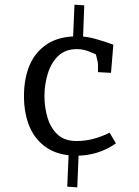

<svg xmlns="http://www.w3.org/2000/svg" viewBox="-20 -739 596 825"><path d="M310 -70Q234 -70 183.5 -102.5Q133 -135 108 -192.5Q83 -250 83 -326Q83 -403 108 -460.5Q133 -518 184 -550.5Q235 -583 312 -583Q351 -583 390 -572Q429 -561 467 -547L457 -426L401 -429V-464Q401 -469 398 -481.5Q395 -494 391.5 -507Q388 -520 386 -525L417 -493Q390 -507 363.5 -517.5Q337 -528 311 -528Q260 -528 229.5 -498Q199 -468 185 -421.5Q171 -375 171 -326Q171 -277 184.5 -232.5Q198 -188 228 -160.5Q258 -133 309 -133Q347 -133 383.5 -143Q420 -153 451 -169L478 -123Q440 -96 397 -83Q354 -70 310 -70ZM312 66 269 63 276 -102H319ZM293 -553 300 -719 342 -716 336 -553Z"/></svg>

Font: Andada Pro
Style: Regular
Weight: 400
Designer: Carolina Giovagnoli
Foundry: Huerta Tipografica
Version: Version 3.003